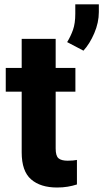

<svg xmlns="http://www.w3.org/2000/svg" viewBox="-20 -834 465 864"><path d="M319.3 -528.3V-421.4H230.5V-165.5Q230.5 -132.8 243.2 -121.8Q255.9 -110.8 284.7 -110.8Q298.3 -110.8 308.3 -111.8Q318.4 -112.8 326.2 -114.3V-3.9Q306.6 2.4 284.7 6.1Q262.7 9.8 236.8 9.8Q162.1 9.8 119.9 -26.9Q77.6 -63.5 77.6 -148.4V-421.4H5.9V-528.3H77.6V-659.2H230.5V-528.3ZM424.8 -814.5V-779.8Q424.8 -732.4 404.3 -684.6Q383.8 -636.7 355.5 -606L282.2 -644.5Q298.3 -670.9 308.6 -700Q318.8 -729 318.8 -772V-814.5Z"/></svg>

Font: Vazirmatn RD FD ExtraBold
Style: Regular
Weight: 800
Designer: Saber Rastikerdar
Foundry: Saber Rastikerdar
Version: Version 33.003